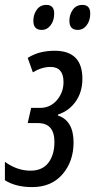

<svg xmlns="http://www.w3.org/2000/svg" viewBox="-41 -753 388 783"><path d="M180 -698Q180 -733 148 -733Q123 -733 109 -713.5Q95 -694 95 -668Q95 -631 129 -631Q151 -631 165.5 -650Q180 -669 180 -698ZM327 -698Q327 -733 295 -733Q270 -733 256 -713.5Q242 -694 242 -668Q242 -631 276 -631Q298 -631 312.5 -650Q327 -669 327 -698ZM259 -172Q259 -261 195 -282L196 -286Q241 -301 268 -339.5Q295 -378 295 -432Q295 -546 182 -546Q154 -546 127 -540Q100 -534 72 -517L93 -458Q129 -480 165 -480Q218 -480 218 -418Q218 -376 191 -344.5Q164 -313 122 -313H86L72 -251H114Q181 -251 181 -174Q181 -122 156.5 -89.5Q132 -57 83 -57Q29 -57 -21 -93V-18Q23 10 90 10Q169 10 214 -42.5Q259 -95 259 -172Z"/></svg>

Font: Noto Sans Display Condensed
Style: Italic
Weight: 400
Width: 3
Designer: Monotype Design team
Foundry: Monotype Imaging Inc.
Version: 1.000